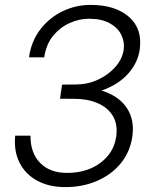

<svg xmlns="http://www.w3.org/2000/svg" viewBox="-20 -753 620 784"><path d="M241.5 11Q177.5 10 130.5 -16Q83.5 -42 59.8 -88.8Q36 -135.5 42 -199H104.5Q104 -128.5 143.8 -87.8Q183.5 -47 253.5 -47Q335 -47 390 -88Q445 -129 454.5 -195Q461.5 -246 440.5 -280.2Q419.5 -314.5 378.2 -332Q337 -349.5 284 -349.5L225 -350L233.5 -407.5L291 -408Q340 -408.5 382 -428.5Q424 -448.5 451.8 -480.5Q479.5 -512.5 485 -549.5Q489.5 -581.5 475.5 -610.5Q461.5 -639.5 428.2 -658Q395 -676.5 342.5 -676.5Q304 -676.5 265 -659.2Q226 -642 197.2 -607.2Q168.5 -572.5 160.5 -519H98.5Q107.5 -584.5 144.5 -632.8Q181.5 -681 235.5 -707Q289.5 -733 350 -733Q451 -733 506.8 -684Q562.5 -635 550.5 -550.5Q543 -497 503.2 -452.2Q463.5 -407.5 394.5 -383Q464 -362 497 -313.5Q530 -265 520.5 -196.5Q511.5 -133 473.2 -86.2Q435 -39.5 375 -13.8Q315 12 241.5 11Z"/></svg>

Font: Public Sans ExtraLight
Style: Italic
Weight: 200
Italic angle: -8°
Designer: The Public Sans project authors (U.S. Web Design System). Libre Franklin designed by Pablo Impallari and Rodrigo Fuenzal
Version: Version 1.007; ttfautohint (v1.8.1) -l 8 -r 50 -G 200 -x 14 